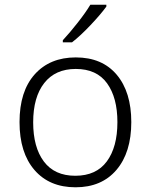

<svg xmlns="http://www.w3.org/2000/svg" viewBox="-20 -786 640 816"><path d="M63 -267Q63 -398 127.5 -470Q192 -542 302 -542Q414 -542 476 -468.5Q538 -395 538 -267Q538 -138 475 -64Q412 10 301 10Q190 10 126.5 -63.5Q63 -137 63 -267ZM479 -267Q479 -371 435 -432Q391 -493 302 -493Q215 -493 168 -433Q121 -373 121 -266Q121 -160 166.5 -99.5Q212 -39 300 -39Q389 -39 434 -100Q479 -161 479 -267ZM247 -615Q276 -646 310.5 -690Q345 -734 364 -766H432V-758Q408 -725 365 -679.5Q322 -634 286 -606H247Z"/></svg>

Font: Noto Sans Mono UI Light
Style: Regular
Weight: 300
Monospace: yes
Designer: Monotype Design team
Foundry: Monotype Imaging Inc.
Version: Version 1.000